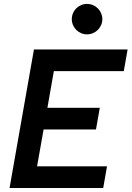

<svg xmlns="http://www.w3.org/2000/svg" viewBox="-20 -941 659 961"><path d="M27.8 0H496.6L515.6 -108.4H165.5L198.2 -293H460.4L479.5 -401.4H217.3L249.5 -585H599.6L618.7 -693.4H149.9ZM415.5 -769C457.5 -769 492.2 -803.2 492.2 -845.2C492.2 -887.7 457.5 -921.4 415.5 -921.4C373.5 -921.4 339.4 -887.7 339.4 -845.2C339.4 -803.2 373.5 -769 415.5 -769Z"/></svg>

Font: Cascadia Mono PL SemiBold
Style: Italic
Weight: 600
Italic angle: -10°
Monospace: yes
Designer: Aaron Bell
Foundry: Saja Typeworks
Version: Version 2404.023